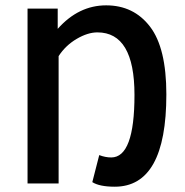

<svg xmlns="http://www.w3.org/2000/svg" viewBox="-20 -686 691 718"><path d="M409.2 12.2Q352.1 12.2 325.2 -4.9L351.1 -106Q374 -97.2 396 -97.2Q482.9 -97.2 482.9 -331.1Q482.9 -564.9 344.2 -564.9Q308.1 -564.9 266.6 -540.5Q225.1 -516.1 199.2 -476.1V0H83V-653.8H195.8V-578.1Q273.9 -666 377 -666Q480 -666 541 -586.4Q602.1 -506.8 602.1 -333Q602.1 12.2 409.2 12.2Z"/></svg>

Font: SourceSansPro-Semibold
Style: Regular
Weight: 600
Designer: Paul D. Hunt
Foundry: Adobe Systems Incorporated
Version: Version 2.020;PS 2.0;hotconv 1.0.86;makeotf.lib2.5.63406